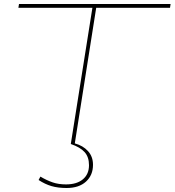

<svg xmlns="http://www.w3.org/2000/svg" viewBox="-20 -720 873 960"><path d="M173 180 182 163Q214 182 243.5 192Q273 202 310 202Q364 202 394.5 176.5Q425 151 425 106Q425 65 403 40.5Q381 16 334 0L442 -681H72L75 -700H833L830 -681H461L354 -3Q395 8 420 35.5Q445 63 445 104Q445 156 410 188Q375 220 313 220Q270 220 237.5 210.5Q205 201 173 180Z"/></svg>

Font: Georama ExtraExtended Thin
Style: Italic
Weight: 100
Width: 8
Italic angle: -9°
Designer: Jean-Baptiste Levee
Foundry: Production Type
Version: Version 1.000